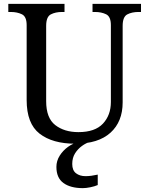

<svg xmlns="http://www.w3.org/2000/svg" viewBox="-20 -734 765 994"><path d="M370 10Q252 10 185 -42Q118 -94 118 -216V-604Q118 -648 93.5 -660Q69 -672 36 -672H23V-714H314V-672H301Q267 -672 243 -659.5Q219 -647 219 -600V-210Q219 -123 266 -86.5Q313 -50 386 -50Q472 -50 513 -94Q554 -138 554 -206V-604Q554 -648 529.5 -660Q505 -672 472 -672H459V-714H710V-672H697Q663 -672 639 -659.5Q615 -647 615 -600V-204Q615 -104 552 -47Q489 10 370 10ZM409 240Q345 240 308.5 213.5Q272 187 272 130Q272 99 289 72Q306 45 332.5 26Q359 7 390 0H447Q426 6 404.5 21.5Q383 37 368.5 60Q354 83 354 115Q354 148 373.5 163Q393 178 423 178Q437 178 452.5 176Q468 174 486 170V224Q470 231 447.5 235.5Q425 240 409 240Z"/></svg>

Font: Noto Serif Makasar
Style: Regular
Weight: 400
Designer: Sérgio Martins
Version: Version 1.001; ttfautohint (v1.8.4.7-5d5b)